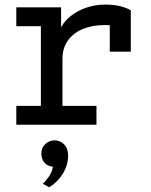

<svg xmlns="http://www.w3.org/2000/svg" viewBox="-20 -543 656 836"><path d="M51 0V-82H158V-429H51V-511H246V-397L240 -411.5Q254 -445 284.2 -470.2Q314.5 -495.5 354.5 -509.2Q394.5 -523 437 -523Q476 -523 504.2 -515.8Q532.5 -508.5 549.5 -498V-318H458V-470.5L491 -428Q477.5 -431.5 464 -432.8Q450.5 -434 437 -434Q382.5 -434 340.8 -416.8Q299 -399.5 275.5 -366.5Q252 -333.5 252 -286.5V-82H400V0ZM194.5 272.5 166.5 257Q175.5 249.5 190.8 229Q206 208.5 210.5 183Q186 180.5 173 164.5Q160 148.5 160 126Q160 99.5 177.8 83.8Q195.5 68 217.5 68Q240.5 68 258.5 85.2Q276.5 102.5 276.5 133.5Q276.5 175.5 254.2 212.2Q232 249 194.5 272.5Z"/></svg>

Font: Overpass Mono Medium
Style: Regular
Weight: 500
Monospace: yes
Designer: Delve Withrington, Dave Bailey
Foundry: Delve Fonts LLC
Version: Version 4.000